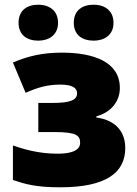

<svg xmlns="http://www.w3.org/2000/svg" viewBox="-20 -787 584 817"><path d="M59 -690C59 -638 95 -614 143 -614C188 -614 227 -638 227 -690C227 -743 188 -767 143 -767C95 -767 59 -743 59 -690ZM294 -690C294 -638 330 -614 379 -614C424 -614 463 -638 463 -690C463 -743 424 -767 379 -767C330 -767 294 -743 294 -690ZM244 -563C162 -563 101 -549 35 -521L89 -392C140 -415 183 -427 236 -427C288 -427 308 -413 308 -390C308 -362 281 -349 203 -349H143V-225H215C307 -225 321 -209 321 -179C321 -162 310 -133 225 -133C142 -133 79 -153 35 -168V-21C89 -3 134 10 236 10C428 10 513 -50 513 -157C513 -221 478 -275 390 -287V-292C450 -308 490 -353 490 -413C490 -522 381 -563 244 -563Z"/></svg>

Font: Noto Sans UI Black
Style: Regular
Weight: 900
Designer: Monotype Design Team
Foundry: Monotype Imaging Inc.
Version: Version 1.901